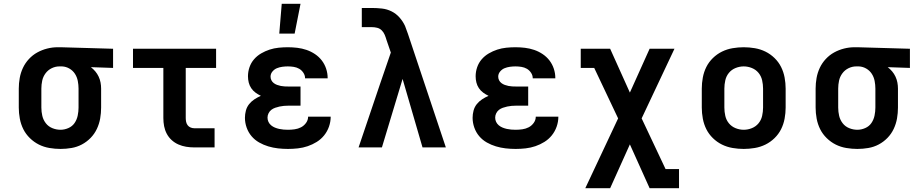

<svg xmlns="http://www.w3.org/2000/svg" viewBox="-20 -777 4840 1012"><path d="M299 8Q270 8 240.5 3Q211 -2 185 -15Q159 -28 137.5 -49Q116 -70 103 -96Q90 -122 84.5 -151.5Q79 -181 79 -210V-310Q79 -338 84 -366Q89 -394 101 -419.5Q113 -445 132.5 -466Q152 -487 176.5 -500.5Q201 -514 228.5 -521Q256 -528 284 -528H300L576 -520V-419L459 -423Q472 -413 482.5 -400.5Q493 -388 500 -373Q507 -358 510 -342Q513 -326 513 -310V-210Q513 -181 508 -152.5Q503 -124 490.5 -97.5Q478 -71 457.5 -50Q437 -29 411.5 -15.5Q386 -2 357 3Q328 8 299 8ZM299 -93Q320 -93 340.5 -102Q361 -111 373 -128.5Q385 -146 389.5 -167.5Q394 -189 394 -210V-310Q394 -330 390 -350.5Q386 -371 375 -388Q364 -405 346 -415.5Q328 -426 307 -427H293Q272 -427 252.5 -417.5Q233 -408 220 -390.5Q207 -373 202.5 -352Q198 -331 198 -310V-210Q198 -188 203 -166.5Q208 -145 221.5 -127.5Q235 -110 256 -101.5Q277 -93 299 -93Z M1004 0Q982 0 961 -3.5Q940 -7 920.5 -15.5Q901 -24 885 -38.5Q869 -53 859 -72Q849 -91 845 -112Q841 -133 841 -155V-419H681V-520H1119V-419H959V-155Q959 -145 961 -135Q963 -125 969 -117Q975 -109 984.5 -105Q994 -101 1004 -101H1111V0Z M1498 8Q1471 8 1445 5Q1419 2 1394 -5.5Q1369 -13 1346 -26Q1323 -39 1306 -59Q1289 -79 1280 -104.5Q1271 -130 1271 -156Q1271 -175 1276 -194Q1281 -213 1293 -228Q1305 -243 1321 -253.5Q1337 -264 1355 -272Q1340 -279 1326.5 -289Q1313 -299 1304 -312.5Q1295 -326 1291 -342Q1287 -358 1287 -375Q1287 -399 1295 -422.5Q1303 -446 1319 -464.5Q1335 -483 1356.5 -495.5Q1378 -508 1401 -515.5Q1424 -523 1448.5 -525.5Q1473 -528 1497 -528Q1522 -528 1547 -525Q1572 -522 1595.5 -514Q1619 -506 1640 -492Q1661 -478 1676 -458.5Q1691 -439 1699 -415Q1707 -391 1707 -366V-364H1588V-365Q1588 -380 1579 -393.5Q1570 -407 1557 -414.5Q1544 -422 1528.5 -424.5Q1513 -427 1497 -427Q1483 -427 1468 -425Q1453 -423 1439.5 -417.5Q1426 -412 1416 -400Q1406 -388 1406 -373Q1406 -363 1410.5 -354Q1415 -345 1423 -339Q1431 -333 1440.5 -329.5Q1450 -326 1460 -324Q1470 -322 1480 -321.5Q1490 -321 1500 -321H1564V-220H1500Q1488 -220 1476.5 -219Q1465 -218 1453.5 -215.5Q1442 -213 1430.5 -209Q1419 -205 1410 -198Q1401 -191 1395.5 -180Q1390 -169 1390 -157Q1390 -145 1395 -134.5Q1400 -124 1409 -116.5Q1418 -109 1429 -104.5Q1440 -100 1451.5 -97.5Q1463 -95 1474.5 -94Q1486 -93 1498 -93Q1515 -93 1533 -95.5Q1551 -98 1566.5 -106Q1582 -114 1593 -129Q1604 -144 1604 -162H1723Q1723 -135 1714 -109.5Q1705 -84 1688.5 -63.5Q1672 -43 1649.5 -29Q1627 -15 1602 -6.5Q1577 2 1550.5 5Q1524 8 1498 8ZM1452 -600 1465 -757H1564L1533 -600Z M1870 0 1984 -337 2040 -500 2017 -567Q2013 -581 2007.5 -594Q2002 -607 1992 -617Q1982 -627 1968 -630.5Q1954 -634 1939 -634H1887V-735H1939Q1966 -735 1993 -732Q2020 -729 2044 -717Q2068 -705 2086 -684.5Q2104 -664 2115 -640Q2119 -630 2122.5 -619.5Q2126 -609 2130 -599L2330 0H2207L2102 -361L1993 0Z M2698 8Q2671 8 2645 5Q2619 2 2594 -5.5Q2569 -13 2546 -26Q2523 -39 2506 -59Q2489 -79 2480 -104.5Q2471 -130 2471 -156Q2471 -175 2476 -194Q2481 -213 2493 -228Q2505 -243 2521 -253.5Q2537 -264 2555 -272Q2540 -279 2526.5 -289Q2513 -299 2504 -312.5Q2495 -326 2491 -342Q2487 -358 2487 -375Q2487 -399 2495 -422.5Q2503 -446 2519 -464.5Q2535 -483 2556.5 -495.5Q2578 -508 2601 -515.5Q2624 -523 2648.5 -525.5Q2673 -528 2697 -528Q2722 -528 2747 -525Q2772 -522 2795.5 -514Q2819 -506 2840 -492Q2861 -478 2876 -458.5Q2891 -439 2899 -415Q2907 -391 2907 -366V-364H2788V-365Q2788 -380 2779 -393.5Q2770 -407 2757 -414.5Q2744 -422 2728.5 -424.5Q2713 -427 2697 -427Q2683 -427 2668 -425Q2653 -423 2639.5 -417.5Q2626 -412 2616 -400Q2606 -388 2606 -373Q2606 -363 2610.5 -354Q2615 -345 2623 -339Q2631 -333 2640.5 -329.5Q2650 -326 2660 -324Q2670 -322 2680 -321.5Q2690 -321 2700 -321H2764V-220H2700Q2688 -220 2676.5 -219Q2665 -218 2653.5 -215.5Q2642 -213 2630.5 -209Q2619 -205 2610 -198Q2601 -191 2595.5 -180Q2590 -169 2590 -157Q2590 -145 2595 -134.5Q2600 -124 2609 -116.5Q2618 -109 2629 -104.5Q2640 -100 2651.5 -97.5Q2663 -95 2674.5 -94Q2686 -93 2698 -93Q2715 -93 2733 -95.5Q2751 -98 2766.5 -106Q2782 -114 2793 -129Q2804 -144 2804 -162H2923Q2923 -135 2914 -109.5Q2905 -84 2888.5 -63.5Q2872 -43 2849.5 -29Q2827 -15 2802 -6.5Q2777 2 2750.5 5Q2724 8 2698 8Z M3065 215 3238 -153 3112 -419H3041V-520H3196L3300 -289L3404 -520H3535L3362 -153L3488 114H3559V215H3404L3300 -16L3196 215Z M3900 8Q3871 8 3841.5 3Q3812 -2 3785.5 -15Q3759 -28 3737.5 -49Q3716 -70 3703 -96Q3690 -122 3684.5 -151.5Q3679 -181 3679 -210V-310Q3679 -339 3684.5 -368.5Q3690 -398 3703 -424Q3716 -450 3737.5 -471Q3759 -492 3785.5 -505Q3812 -518 3841.5 -523Q3871 -528 3900 -528Q3929 -528 3958.5 -523Q3988 -518 4014.5 -505Q4041 -492 4062.5 -471Q4084 -450 4097 -424Q4110 -398 4115.5 -368.5Q4121 -339 4121 -310V-210Q4121 -181 4115.5 -151.5Q4110 -122 4097 -96Q4084 -70 4062.5 -49Q4041 -28 4014.5 -15Q3988 -2 3958.5 3Q3929 8 3900 8ZM3900 -93Q3922 -93 3943 -101.5Q3964 -110 3978 -127Q3992 -144 3997 -166Q4002 -188 4002 -210V-310Q4002 -332 3997 -354Q3992 -376 3978 -393Q3964 -410 3943 -418.5Q3922 -427 3900 -427Q3878 -427 3857 -418.5Q3836 -410 3822 -393Q3808 -376 3803 -354Q3798 -332 3798 -310V-210Q3798 -188 3803 -166Q3808 -144 3822 -127Q3836 -110 3857 -101.5Q3878 -93 3900 -93Z M4499 8Q4470 8 4440.5 3Q4411 -2 4385 -15Q4359 -28 4337.5 -49Q4316 -70 4303 -96Q4290 -122 4284.5 -151.5Q4279 -181 4279 -210V-310Q4279 -338 4284 -366Q4289 -394 4301 -419.5Q4313 -445 4332.5 -466Q4352 -487 4376.5 -500.5Q4401 -514 4428.5 -521Q4456 -528 4484 -528H4500L4776 -520V-419L4659 -423Q4672 -413 4682.5 -400.5Q4693 -388 4700 -373Q4707 -358 4710 -342Q4713 -326 4713 -310V-210Q4713 -181 4708 -152.5Q4703 -124 4690.5 -97.5Q4678 -71 4657.5 -50Q4637 -29 4611.5 -15.5Q4586 -2 4557 3Q4528 8 4499 8ZM4499 -93Q4520 -93 4540.5 -102Q4561 -111 4573 -128.5Q4585 -146 4589.5 -167.5Q4594 -189 4594 -210V-310Q4594 -330 4590 -350.5Q4586 -371 4575 -388Q4564 -405 4546 -415.5Q4528 -426 4507 -427H4493Q4472 -427 4452.5 -417.5Q4433 -408 4420 -390.5Q4407 -373 4402.5 -352Q4398 -331 4398 -310V-210Q4398 -188 4403 -166.5Q4408 -145 4421.5 -127.5Q4435 -110 4456 -101.5Q4477 -93 4499 -93Z"/></svg>

Font: Iosevka Plex Etoile
Style: Bold
Weight: 700
Designer: Belleve Invis
Foundry: Belleve Invis
Version: Version 25.1.1; ttfautohint (v1.8.4)